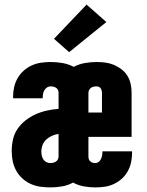

<svg xmlns="http://www.w3.org/2000/svg" viewBox="-20 -808 640 836"><path d="M200 8Q178 8 156 5Q134 2 114 -7Q94 -16 77.5 -31Q61 -46 50.5 -65Q40 -84 35.5 -105.5Q31 -127 31 -149Q31 -175 36.5 -200.5Q42 -226 56.5 -247Q71 -268 91.5 -284Q112 -300 135.5 -310.5Q159 -321 184 -326.5Q209 -332 235 -334V-404Q235 -410 232.5 -416Q230 -422 224.5 -425.5Q219 -429 213 -430.5Q207 -432 201 -432Q192 -432 185 -427.5Q178 -423 173.5 -415.5Q169 -408 167.5 -399.5Q166 -391 166 -383Q166 -382 166 -381.5Q166 -381 166 -380H37Q37 -382 37 -384.5Q37 -387 37 -389Q37 -410 42 -430.5Q47 -451 57.5 -469Q68 -487 84 -501Q100 -515 119 -523.5Q138 -532 159 -535Q180 -538 201 -538Q227 -538 252.5 -533.5Q278 -529 301 -517Q324 -529 349.5 -533.5Q375 -538 401 -538Q420 -538 439 -535.5Q458 -533 476 -525.5Q494 -518 509.5 -506Q525 -494 535 -477.5Q545 -461 549 -442Q553 -423 553 -404V-212H365V-126Q365 -120 367 -114.5Q369 -109 373.5 -105Q378 -101 383.5 -99.5Q389 -98 395 -98Q403 -98 409.5 -103Q416 -108 419.5 -115.5Q423 -123 424.5 -131Q426 -139 426 -147Q426 -147 426 -148Q426 -149 426 -149H555Q555 -147 555 -145Q555 -143 555 -141Q555 -120 550.5 -100Q546 -80 536 -62Q526 -44 510.5 -30Q495 -16 476 -7Q457 2 436.5 5Q416 8 395 8Q370 8 345 3.5Q320 -1 298 -13Q276 -1 250.5 3.5Q225 8 200 8ZM365 -318H424V-404Q424 -409 422.5 -414.5Q421 -420 418 -424Q415 -428 410 -430Q405 -432 400 -432Q394 -432 387.5 -430.5Q381 -429 376 -425.5Q371 -422 368 -416Q365 -410 365 -404ZM199 -98Q206 -98 212 -99.5Q218 -101 223.5 -104.5Q229 -108 232 -114Q235 -120 235 -126V-225Q221 -223 207 -217Q193 -211 182 -201Q171 -191 165.5 -177Q160 -163 160 -148Q160 -139 162 -130Q164 -121 169 -113.5Q174 -106 182 -102Q190 -98 199 -98ZM281 -581 215 -639 357 -788 443 -712Z"/></svg>

Font: Iosevka Slab Heavy Extended
Style: Regular
Weight: 900
Width: 7
Monospace: yes
Designer: Belleve Invis
Foundry: Belleve Invis
Version: Version 11.1.0; ttfautohint (v1.8.3)